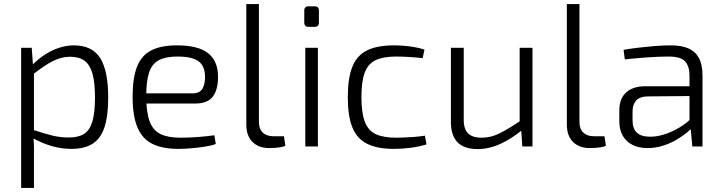

<svg xmlns="http://www.w3.org/2000/svg" viewBox="-20 -720 3554 944"><path d="M342 -497Q434 -497 473 -434Q512 -371 512 -241Q512 -148 493 -92.5Q474 -37 434 -12.5Q394 12 331 12Q283 12 235.5 -1.5Q188 -15 141 -41L144 -81Q196 -64 235.5 -54Q275 -44 318 -44Q365 -44 393 -61.5Q421 -79 434 -122Q447 -165 447 -241Q447 -315 434.5 -358.5Q422 -402 395.5 -421.5Q369 -441 324 -441Q282 -441 240.5 -420Q199 -399 143 -355L139 -401Q169 -431 202.5 -452.5Q236 -474 272 -485.5Q308 -497 342 -497ZM136 -485 143 -388 147 -379V-59L144 -47Q147 -19 147 5Q147 29 147 57V204H84V-485Z M850 -497Q954 -497 1002.5 -459Q1051 -421 1052 -346Q1053 -281 1027 -246Q1001 -211 940 -211H659V-261H926Q963 -261 976 -285Q989 -309 988 -345Q987 -397 955 -419.5Q923 -442 853 -442Q795 -442 761 -424Q727 -406 713 -363.5Q699 -321 699 -248Q699 -167 716 -122.5Q733 -78 770 -60.5Q807 -43 867 -43Q909 -43 954.5 -46.5Q1000 -50 1034 -55L1041 -12Q1020 -4 987.5 1Q955 6 920.5 9Q886 12 859 12Q777 12 727.5 -13.5Q678 -39 655 -95.5Q632 -152 632 -244Q632 -339 654.5 -394Q677 -449 725 -473Q773 -497 850 -497Z M1253 -700V-121Q1253 -86 1272 -68Q1291 -50 1325 -50H1376L1383 -3Q1375 1 1360.5 3.5Q1346 6 1330 7Q1314 8 1303 8Q1252 8 1221.5 -22Q1191 -52 1191 -108V-700Z M1543 -485V0H1481V-485ZM1527 -689Q1548 -689 1548 -668V-609Q1548 -588 1527 -588H1497Q1476 -588 1476 -609V-668Q1476 -689 1497 -689Z M1918 -497Q1938 -497 1964 -495Q1990 -493 2017 -488.5Q2044 -484 2067 -476L2058 -434Q2027 -438 1990 -440Q1953 -442 1928 -442Q1865 -442 1827.5 -424.5Q1790 -407 1773.5 -363.5Q1757 -320 1757 -243Q1757 -166 1773.5 -122Q1790 -78 1827.5 -60.5Q1865 -43 1928 -43Q1943 -43 1967 -44Q1991 -45 2018 -47Q2045 -49 2069 -53L2077 -10Q2041 1 1999.5 6.5Q1958 12 1917 12Q1835 12 1785 -13Q1735 -38 1712.5 -93.5Q1690 -149 1690 -243Q1690 -336 1712.5 -392Q1735 -448 1785 -472.5Q1835 -497 1918 -497Z M2260 -485V-137Q2259 -87 2280.5 -65Q2302 -43 2349 -43Q2394 -43 2437.5 -65Q2481 -87 2542 -128L2549 -82Q2491 -35 2437 -11Q2383 13 2328 13Q2197 13 2197 -120V-485ZM2598 -485V0H2548L2542 -91L2535 -106V-485Z M2829 -700V-121Q2829 -86 2848 -68Q2867 -50 2901 -50H2952L2959 -3Q2951 1 2936.5 3.5Q2922 6 2906 7Q2890 8 2879 8Q2828 8 2797.5 -22Q2767 -52 2767 -108V-700Z M3279 -497Q3329 -497 3363.5 -482.5Q3398 -468 3416 -435.5Q3434 -403 3434 -348V0H3384L3374 -106L3370 -115V-348Q3370 -394 3348.5 -418Q3327 -442 3267 -442Q3223 -442 3165 -438Q3107 -434 3052 -428L3046 -475Q3080 -481 3118 -485.5Q3156 -490 3197 -493.5Q3238 -497 3279 -497ZM3401 -296 3400 -248 3163 -246Q3125 -245 3107.5 -225.5Q3090 -206 3090 -171V-129Q3090 -88 3111 -68Q3132 -48 3175 -48Q3207 -47 3245.5 -59Q3284 -71 3322 -94Q3360 -117 3389 -148V-99Q3377 -84 3354.5 -66Q3332 -48 3302.5 -31Q3273 -14 3237.5 -3Q3202 8 3164 8Q3122 8 3091 -7Q3060 -22 3042.5 -51.5Q3025 -81 3025 -123V-179Q3025 -235 3058.5 -265.5Q3092 -296 3153 -296Z"/></svg>

Font: Exo 2 Light
Style: Regular
Weight: 300
Designer: Natanael Gama
Foundry: Natanael Gama
Version: Version 2.010